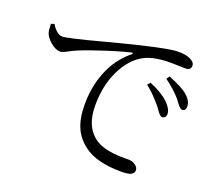

<svg xmlns="http://www.w3.org/2000/svg" viewBox="-116 -848 1108 994"><g transform="rotate(20 437.5 -350.5)"><path d="M643 -8Q502 -8 433 -62Q388 -96 367 -143Q344 -194 344 -272Q344 -366 375 -446Q410 -538 484 -598Q489 -602 487.5 -605Q486 -608 479 -606Q402 -587 315 -557Q230 -529 187 -508Q181 -505 168 -498Q143 -484 130 -484Q105 -484 76 -509Q47 -534 41 -559Q38 -570 38 -591Q37 -599 37 -603L55 -609Q65 -590 81.5 -575.5Q98 -561 113 -561Q143 -561 315 -607Q436 -639 495 -653Q660 -693 706 -693Q748 -693 772 -682Q800 -669 800 -649Q800 -624 768 -624Q761 -624 742 -625Q709 -626 688 -626Q586 -626 532 -591Q484 -561 449 -500Q397 -410 397 -284Q397 -163 476 -112Q530 -78 643 -80Q653 -80 657 -80Q675 -80 692 -69Q710 -57 710 -40Q710 -8 643 -8ZM741 -346Q731 -346 712 -374Q703 -386 698 -393Q696 -395 691 -401Q649 -450 613 -477L626 -493Q695 -465 732 -429Q764 -397 764 -371Q764 -346 741 -346ZM826 -417Q816 -417 798 -442Q788 -456 782 -463Q748 -502 696 -540L708 -557Q784 -527 813 -502Q847 -473 847 -442Q847 -417 826 -417Z"/></g></svg>

Font: GenRyuMin TW R
Style: Regular
Weight: 400
Version: Version 1.501;PS 1;hotconv 16.6.51;makeotf.lib2.5.65220